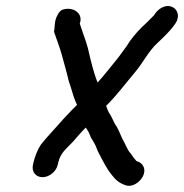

<svg xmlns="http://www.w3.org/2000/svg" viewBox="-20 -558 609 635"><path d="M158.6 -453C165.8 -434.3 170.9 -417 177.9 -398C185.6 -375.2 194.2 -339 201.5 -314C205 -297.3 209 -283 213.6 -271C220.5 -247.5 225.5 -230.9 234.7 -211L216.6 -193C206.1 -182.3 196.4 -172 187.4 -162C165.2 -135.7 136.2 -106.7 115.5 -80C105.2 -65.3 95.4 -40.9 90.8 -21L89 -13C83.8 9.5 98.1 28 120.5 28C143 28 165.8 9.5 171 -13L172.8 -21C180.1 -52.5 199.9 -66.7 219.1 -87C235.1 -104.4 247.3 -120 263.4 -136L266.5 -132L273.7 -120C276.3 -114 278.7 -108.3 280.8 -103C287 -92.2 292.3 -85.1 297.1 -74L303.4 -58C313.3 -39 327.8 -10.6 339.4 7L350.9 22C362.8 37.4 373.8 46.9 393.5 54C416.3 63.4 441.1 45.2 451 28C466.4 1.3 451.5 -20.9 431.8 -25C429.4 -28.1 426.4 -30.7 422.3 -36L411.8 -51C402.8 -59.8 397.9 -74.4 391.1 -87C380.1 -105.8 376.4 -120.8 366.1 -139C355.7 -152.5 350.4 -172.4 339.9 -186C336.7 -191.6 333.8 -200.3 331 -208C366.6 -243 395.8 -282.8 428.1 -321C454.3 -352.5 471.9 -389.7 501 -416L521.7 -436C536.2 -450.5 548.9 -463.5 559.8 -480C576.6 -504.1 566.4 -526.6 551.8 -534C526.4 -546.8 500.4 -527.1 489.1 -507C488.2 -506.3 486.5 -504.7 483.9 -502C473.7 -491.2 460.8 -478.5 449 -468C430.1 -449.1 412.5 -428.2 398.5 -405L379.5 -379C377.4 -375.7 373.1 -370 366.6 -362C345.4 -335.7 325.4 -310.2 302.8 -285C288.9 -319.4 280.1 -357.9 270.9 -398C263 -427.1 256.2 -441.3 248.6 -466L243.8 -480C256.7 -514.4 220.9 -537.4 186.9 -526C176.1 -522.4 166.3 -503.9 163.2 -490.5C160 -476.5 161.1 -464 158.6 -453Z"/></svg>

Font: HoneyBee
Style: BdIt
Weight: 700
Foundry: Cannot Into Space Fonts
Version: Version 0.89